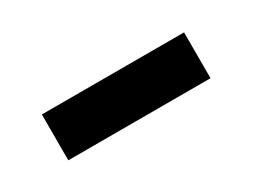

<svg xmlns="http://www.w3.org/2000/svg" viewBox="-25 -410 373 283"><g transform="rotate(-30 161.0 -268.0)"><path d="M40 -229V-307H282V-229Z"/></g></svg>

Font: Noto Sans Test
Style: Regular
Weight: 400
Version: Version 1.002; ttfautohint (v1.8.4.7-5d5b)